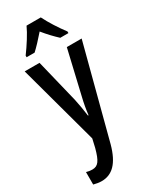

<svg xmlns="http://www.w3.org/2000/svg" viewBox="-253 -824 896 1121"><g transform="rotate(-30 195.5 -263.0)"><path d="M243 -766H147C129 -725 89 -663 55 -617V-606H109C132 -627 165 -662 196 -698C225 -662 256 -630 282 -606H337V-617C302 -663 265 -721 243 -766ZM4 -540 150 -4 137 53C116 130 99 154 60 154C47 154 33 152 20 148V232C39 237 56 240 74 240C144 240 195 193 226 79L388 -540H288L220 -249C209 -204 203 -168 199 -132H195C190 -172 183 -211 175 -249L104 -540Z"/></g></svg>

Font: Noto Sans Gujarati ExtraCondensed Medium
Style: Regular
Weight: 500
Width: 2
Designer: Jelle Bosma - Monotype Design Team, Universal Thirst
Foundry: Monotype Imaging Inc.
Version: Version 2.106